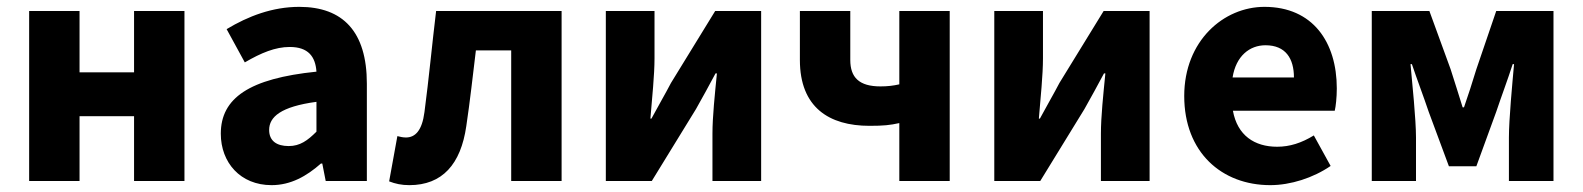

<svg xmlns="http://www.w3.org/2000/svg" viewBox="-20 -528 4616 560"><path d="M65 0H212V-189H371V0H518V-496H371V-317H212V-496H65Z M772 12C828 12 874 -14 916 -51H920L930 0H1050V-284C1050 -436 980 -508 853 -508C775 -508 704 -481 641 -443L694 -346C742 -374 783 -391 825 -391C879 -391 900 -363 903 -319C707 -299 624 -242 624 -138C624 -54 681 12 772 12ZM822 -102C787 -102 765 -117 765 -149C765 -187 799 -217 903 -231V-144C877 -118 855 -102 822 -102Z M1174 12C1270 12 1324 -49 1340 -160C1351 -233 1359 -308 1368 -381H1471V0H1618V-496H1252C1240 -397 1231 -299 1218 -201C1211 -147 1191 -127 1164 -127C1155 -127 1147 -129 1139 -131L1115 1C1133 8 1151 12 1174 12Z M1747 0H1881L2010 -210C2026 -238 2051 -284 2067 -314H2071C2065 -253 2058 -188 2058 -138V0H2200V-496H2066L1937 -286C1922 -257 1896 -212 1880 -182H1877C1882 -243 1889 -309 1889 -358V-496H1747Z M2603 0H2750V-496H2603V-282C2585 -278 2569 -276 2548 -276C2486 -276 2460 -302 2460 -353V-496H2313V-353C2313 -215 2398 -161 2516 -161C2557 -161 2576 -163 2603 -169Z M2880 0H3014L3143 -210C3159 -238 3184 -284 3200 -314H3204C3198 -253 3191 -188 3191 -138V0H3333V-496H3199L3070 -286C3055 -257 3029 -212 3013 -182H3010C3015 -243 3022 -309 3022 -358V-496H2880Z M3685 12C3744 12 3810 -9 3861 -44L3812 -133C3776 -111 3742 -100 3705 -100C3639 -100 3589 -133 3576 -205H3873C3876 -217 3879 -244 3879 -270C3879 -405 3809 -508 3668 -508C3549 -508 3434 -409 3434 -248C3434 -84 3543 12 3685 12ZM3575 -302C3585 -365 3625 -396 3671 -396C3730 -396 3754 -357 3754 -302Z M3981 0H4110V-127C4110 -180 4099 -285 4094 -341H4098C4112 -299 4133 -244 4147 -202L4206 -43H4286L4344 -202C4358 -244 4378 -297 4392 -341H4396C4391 -285 4381 -180 4381 -127V0H4511V-496H4344L4286 -326C4274 -286 4262 -250 4250 -215H4246C4235 -250 4224 -286 4211 -326L4149 -496H3981Z"/></svg>

Font: Giro Sans Regular
Style: Bold
Weight: 700
Designer: Paul D. Hunt
Foundry: Adobe Systems Incorporated
Version: Version 1.000;PS 1.0;hotconv 1.0.88;makeotf.lib2.5.647800